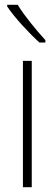

<svg xmlns="http://www.w3.org/2000/svg" viewBox="-20 -877 228 804"><path d="M54 -857H10V-850C42 -802 102 -738 145 -699H170V-709C131 -752 85 -807 54 -857ZM113 -93V-622H76V-93Z"/></svg>

Font: Noto Sans Kannada UI Condensed ExtraLight
Style: Regular
Weight: 200
Width: 3
Designer: Jelle Bosma - Monotype Design Team
Foundry: Monotype Imaging Inc.
Version: Version 2.005